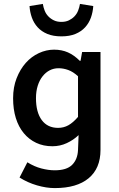

<svg xmlns="http://www.w3.org/2000/svg" viewBox="-20 -757 611 982"><path d="M260 205Q217 205 169 191Q121 177 80 151L120 73Q155 95 191.5 104.5Q228 114 260 114Q321 114 349 86Q377 58 379 10L382 -66Q356 -41 321.5 -25Q287 -9 248 -9Q202 -9 165 -26.5Q128 -44 101.5 -76Q75 -108 61 -153Q47 -198 47 -254.5Q47 -311 65 -357Q83 -403 112 -435.5Q141 -468 179 -485.5Q217 -503 256.5 -503Q296 -503 327.5 -489Q359 -475 388 -446H392L400 -491H494V10Q494 104 433.5 154.5Q373 205 260 205ZM277 -103Q306 -103 330 -116.5Q354 -130 379 -159V-367Q354 -390 329 -399Q304 -408 279.5 -408Q255 -408 234.5 -397.5Q214 -387 198 -367Q182 -347 173 -318.5Q164 -290 164 -255Q164 -183 193.5 -143Q223 -103 277 -103ZM294 -571Q252 -571 222 -583.5Q192 -596 172.5 -617.5Q153 -639 143 -667Q133 -695 131 -726L199 -737Q202 -719 208.5 -702.5Q215 -686 227 -673.5Q239 -661 255.5 -653Q272 -645 294 -645Q316 -645 332.5 -653Q349 -661 361 -673.5Q373 -686 379.5 -702.5Q386 -719 389 -737L457 -726Q455 -695 445 -667Q435 -639 415.5 -617.5Q396 -596 366 -583.5Q336 -571 294 -571Z"/></svg>

Font: Giro Sans Semibold
Style: Regular
Weight: 600
Designer: Paul D. Hunt
Foundry: Adobe Systems Incorporated
Version: Version 1.000;PS 1.0;hotconv 1.0.88;makeotf.lib2.5.647800